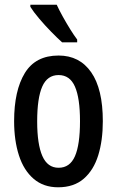

<svg xmlns="http://www.w3.org/2000/svg" viewBox="-20 -786 498 816"><path d="M417 -271Q417 -189 397.5 -126Q378 -63 336 -26.5Q294 10 227 10Q165 10 123 -26Q81 -62 60.5 -125.5Q40 -189 40 -271Q40 -401 85.5 -475.5Q131 -550 229 -550Q318 -550 367.5 -479Q417 -408 417 -271ZM138 -270Q138 -173 160 -123Q182 -73 229 -73Q277 -73 298.5 -122Q320 -171 320 -271Q320 -369 298.5 -418Q277 -467 229 -467Q181 -467 159.5 -418Q138 -369 138 -270ZM221 -766Q231 -744 246.5 -716Q262 -688 278.5 -661.5Q295 -635 308 -618V-606H244Q225 -623 198 -650.5Q171 -678 146.5 -707Q122 -736 109 -757V-766Z"/></svg>

Font: Noto Sans Ethiopic ExtraCondensed Medium
Style: Regular
Weight: 500
Width: 2
Designer: Monotype Design Team
Foundry: Monotype Imaging Inc.
Version: Version 2.102; ttfautohint (v1.8.4.7-5d5b)